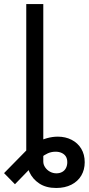

<svg xmlns="http://www.w3.org/2000/svg" viewBox="-61 -727 437 946"><path d="M152.3 -117.2V69.3Q152.3 84 161.6 97.7Q170.9 111.3 185.5 119.1Q200.2 127 216.8 127Q233.4 127 245.6 120.1Q257.8 113.3 264.2 100.6Q270.5 87.9 270.5 72.3Q270.5 55.7 263.7 44.4Q256.8 33.2 243.7 26.9Q230.5 20.5 212.9 20.5Q192.4 20.5 174.8 28.3Q157.2 36.1 143.6 48.3Q129.9 60.5 109.4 81.1L12.7 180.7L-41 126L65.4 17.6Q87.9 -5.9 114.7 -22Q141.6 -38.1 169.4 -45.9Q197.3 -53.7 223.6 -53.7Q261.7 -53.7 292 -38.1Q322.3 -22.5 339.4 5.9Q356.4 34.2 356.4 72.3Q356.4 109.4 339.4 138.2Q322.3 167 290.5 183.1Q258.8 199.2 215.8 199.2Q166 199.2 132.8 177.2Q99.6 155.3 84 121.1Q68.4 86.9 68.4 47.9V-117.2ZM152.3 0H68.4V-707H152.3Z"/></svg>

Font: Pretendard GOV Variable
Style: Regular
Weight: 400
Designer: Base glyphs from Inter by Rasmus Andersson; Hangul glyphs from Noto Sans CJK(Source Han Sans) by Jang Soo-young and Kang
Foundry: Kil Hyung-jin
Version: Version 1.307;Glyphs 3.2 (3192)